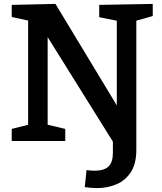

<svg xmlns="http://www.w3.org/2000/svg" viewBox="-20 -722 831 983"><path d="M476 241Q460 241 444.5 239.5Q429 238 414 236L423 149Q434 150 444 151Q454 152 463 152Q513 152 535.5 130.5Q558 109 558 60V-21L566 16L209 -556H224V-62L205 -88L314 -62V0H40V-62L143 -88L124 -62V-637L137 -614L40 -635V-697L264 -702L594 -156H578V-638L597 -612L488 -634V-697L762 -702V-640L660 -611L678 -638V44Q678 117 649.5 160Q621 203 575 222Q529 241 476 241Z"/></svg>

Font: Bitter Thin SemiBold
Style: Regular
Weight: 600
Version: Version 2.002